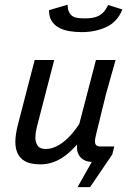

<svg xmlns="http://www.w3.org/2000/svg" viewBox="-20 -684 540 811"><path d="M367.7 0Q354.5 -0.5 343.3 -4.4Q332 -8.3 323.5 -16.1Q314.9 -23.9 310.1 -35.2Q305.2 -46.4 305.2 -61Q305.2 -64.5 305.2 -67.4Q305.2 -70.3 305.7 -73.7Q291.5 -58.1 275.4 -43Q259.3 -27.8 240.5 -16.1Q221.7 -4.4 199.2 2.9Q176.8 10.3 149.4 10.3Q127.4 10.3 108.4 5.6Q89.4 1 75.2 -10Q61 -21 53 -39.6Q44.9 -58.1 44.9 -85.9Q44.9 -100.6 47.6 -118.4Q50.3 -136.2 54.7 -153.8L126.5 -430.7H209L134.8 -144Q129.4 -121.1 129.4 -103.5Q129.4 -83 138.9 -68.8Q148.4 -54.7 172.9 -54.7Q195.3 -54.7 216.1 -64.7Q236.8 -74.7 254.9 -90.1Q272.9 -105.5 288.3 -124.3Q303.7 -143.1 314.9 -160.6L385.3 -430.7H468.3L428.2 -288.6Q417 -243.2 409.2 -211.4Q401.4 -179.7 396.2 -158.4Q391.1 -137.2 387.9 -124.5Q384.8 -111.8 383.3 -104.5Q381.8 -97.2 381.6 -93.3Q381.3 -89.4 381.3 -85.9Q381.3 -65.4 402.8 -65.4H462.9L454.1 -31.2L360.4 106.4H307.6ZM265.6 -664.1Q266.1 -644 272 -632.6Q277.8 -621.1 287.4 -615.2Q296.9 -609.4 310.1 -607.9Q323.2 -606.4 338.9 -606.4Q354 -606.4 368.2 -608.4Q382.3 -610.4 394.8 -616.2Q407.2 -622.1 417.7 -633.3Q428.2 -644.5 436.5 -663.1L497.1 -644Q475.6 -591.3 429.2 -569.8Q382.3 -548.3 324.7 -548.3Q296.9 -548.3 272 -552.7Q247.1 -557.1 228 -567.6Q209 -578.1 198 -595.9Q187 -613.8 187 -641.1Z"/></svg>

Font: PT Astra Sans
Style: Italic
Weight: 400
Italic angle: -16°
Designer: A.Korolkova, I. Chaeva
Foundry: ParaType Ltd
Version: Version 1.001; ttfautohint (v1.6)